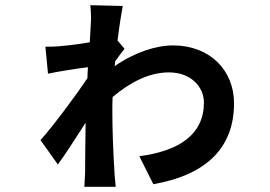

<svg xmlns="http://www.w3.org/2000/svg" viewBox="-20 -676 1040 740"><path d="M424 -440C437 -458 451 -477 460 -488L433 -520C440 -577 448 -626 453 -653L328 -656C330 -642 332 -605 330 -584C329 -568 328 -542 326 -513C286 -506 245 -501 220 -499C193 -496 178 -496 155 -496L165 -392C207 -401 278 -412 319 -417C318 -403 317 -388 317 -375C272 -307 180 -184 136 -136L203 -42C232 -81 275 -149 310 -203C309 -131 308 -59 308 -14C308 -2 306 27 305 44H426C425 27 421 -2 421 -16C416 -93 413 -182 413 -246C413 -264 413 -283 414 -302C479 -357 553 -397 631 -397C718 -397 766 -339 766 -281C766 -158 671 -94 517 -74L571 34C781 -3 882 -111 882 -278C882 -405 789 -501 647 -501C581 -501 498 -474 422 -421Z"/></svg>

Font: Noto Sans T Chinese Bold
Style: Bold
Weight: 700
Designer: Ryoko NISHIZUKA (kana & ideographs); Paul D. Hunt (Latin, Greek & Cyrillic); Wenlong ZHANG (bopomofo); Sandoll Communica
Foundry: Adobe Systems Incorporated
Version: Version 1.000;PS 1;hotconv 1.0.78;makeotf.lib2.5.61930